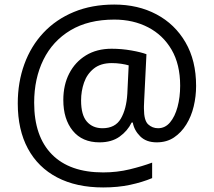

<svg xmlns="http://www.w3.org/2000/svg" viewBox="-20 -785 939 843"><path d="M841 -408Q841 -362 830.5 -318Q820 -274 798 -238.5Q776 -203 744 -181.5Q712 -160 668 -160Q622 -160 595.5 -186.5Q569 -213 563 -247H558Q540 -210 505 -185Q470 -160 417 -160Q341 -160 299.5 -211Q258 -262 258 -346Q258 -412 284 -462.5Q310 -513 357.5 -542Q405 -571 470 -571Q514 -571 556.5 -563.5Q599 -556 623 -547L613 -344Q612 -326 612 -318.5Q612 -311 612 -308Q612 -256 630.5 -239Q649 -222 674 -222Q705 -222 726.5 -247.5Q748 -273 759.5 -315.5Q771 -358 771 -409Q771 -502 733.5 -566.5Q696 -631 630.5 -665Q565 -699 482 -699Q368 -699 289.5 -652Q211 -605 170.5 -522.5Q130 -440 130 -334Q130 -186 208 -107Q286 -28 433 -28Q494 -28 549.5 -41.5Q605 -55 648 -71V-3Q605 15 551.5 26.5Q498 38 433 38Q315 38 231 -6Q147 -50 102.5 -132.5Q58 -215 58 -331Q58 -424 87 -503.5Q116 -583 171 -641.5Q226 -700 304.5 -732.5Q383 -765 482 -765Q586 -765 667 -722Q748 -679 794.5 -599Q841 -519 841 -408ZM336 -344Q336 -280 361.5 -251Q387 -222 430 -222Q486 -222 510.5 -264Q535 -306 539 -373L545 -498Q532 -502 512 -505Q492 -508 471 -508Q422 -508 392 -484Q362 -460 349 -422.5Q336 -385 336 -344Z"/></svg>

Font: Noto Sans Tamil UI
Style: Regular
Weight: 400
Designer: Jelle Bosma - Monotype Design Team
Foundry: Monotype Imaging Inc.
Version: Version 2.004; ttfautohint (v1.8.4.7-5d5b)